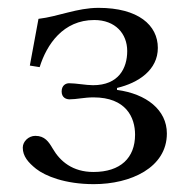

<svg xmlns="http://www.w3.org/2000/svg" viewBox="-20 -459 484 489"><path d="M38 -83C38 -61 52 -45 72 -29C95 -11 145 10 219 10C313 10 405 -32 405 -119C405 -179 353 -220 278 -230V-235C333 -248 382 -281 382 -337C382 -395 332 -439 231 -439C176 -439 129 -417 78 -411L56 -292L81 -288C99 -346 141 -408 220 -408C274 -408 304 -373 304 -329C304 -285 282 -242 217 -242C199 -242 174 -247 156 -247C148 -247 137 -242 137 -226C137 -210 149 -206 157 -206C175 -206 195 -211 218 -211C301 -211 324 -160 324 -116C324 -57 287 -21 218 -21C165 -21 133 -48 114 -81C104 -98 94 -113 70 -113C53 -113 38 -99 38 -83Z"/></svg>

Font: Libertinus Serif Display
Style: Regular
Weight: 400
Designer: Philipp H. Poll
Foundry: Khaled Hosny
Version: Version 6.1